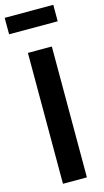

<svg xmlns="http://www.w3.org/2000/svg" viewBox="-141 -949 536 992"><g transform="rotate(-15 126.5 -453.0)"><path d="M-4 -906H256V-818H-4ZM65 -700H193V0H65Z"/></g></svg>

Font: Haskoy Bold
Style: Regular
Weight: 700
Designer: Ertekin Erdin
Foundry: Ertekin Erdin
Version: Version 1.500; ttfautohint (v1.8.3)